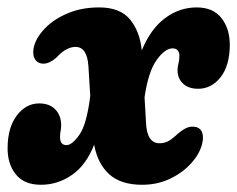

<svg xmlns="http://www.w3.org/2000/svg" viewBox="-20 -487 640 518"><path d="M363.5 11.5Q306 11.5 274.8 -16.8Q243.5 -45 234 -96.5Q212 -41 173.8 -14.8Q135.5 11.5 90.5 11.5Q45 11.5 22.5 -16.8Q0 -45 0.5 -88.5Q1 -144 25.8 -176Q50.5 -208 85.5 -208Q114 -208 129.5 -191.5Q145 -175 145 -149.5Q145 -141 143.5 -133.5Q142 -126 142 -117Q142 -95.5 159.5 -95.5Q174.5 -95.5 194.2 -123.5Q214 -151.5 223.5 -228L218.5 -309Q215 -360.5 183.5 -360.5Q172.5 -360.5 160 -354.2Q147.5 -348 133 -332.5Q109 -310.5 88 -316.5Q77 -320 72.2 -331.5Q67.5 -343 71.5 -361Q78 -386.5 101.8 -411Q125.5 -435.5 163 -451.2Q200.5 -467 247.5 -467Q304 -467 330.8 -434.5Q357.5 -402 362.5 -351Q386 -408.5 425 -437.8Q464 -467 510.5 -467Q555 -467 577.5 -438.2Q600 -409.5 600 -365.5Q599.5 -309.5 575 -278.5Q550.5 -247.5 514.5 -247.5Q488.5 -247.5 473.8 -261.5Q459 -275.5 459 -297.5Q459 -306 461.5 -316Q464 -326 464 -335.5Q464 -356.5 445.5 -356.5Q425 -356.5 402.5 -325Q380 -293.5 370 -224.5L374 -155Q376.5 -100.5 410.5 -100.5Q424 -100.5 435 -106.8Q446 -113 460 -126.5Q476 -139.5 486.5 -143.2Q497 -147 510 -144Q522 -140.5 525.8 -128.2Q529.5 -116 525.5 -99.5Q519 -72.5 496.2 -47Q473.5 -21.5 439.2 -5Q405 11.5 363.5 11.5Z"/></svg>

Font: Fraunces 72pt S100
Style: Bold Italic
Weight: 700
Italic angle: -16°
Version: Version 1.000; ttfautohint (v1.8.3)